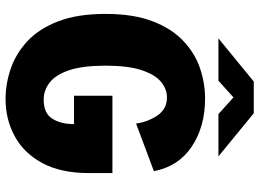

<svg xmlns="http://www.w3.org/2000/svg" viewBox="-141 -780 932 690"><g transform="rotate(90 325.0 -435.0)"><path d="M336 11Q280.5 11 226.2 -7.8Q172 -26.5 127.5 -68Q83 -109.5 56.5 -178.5Q30 -247.5 30 -348Q30 -448 56.2 -516.8Q82.5 -585.5 126.5 -627.2Q170.5 -669 224.5 -687.5Q278.5 -706 334 -706Q435.5 -706 507 -658Q578.5 -610 595 -522L424 -458Q418 -501 394.8 -535Q371.5 -569 330 -569Q300 -569 274 -547.5Q248 -526 232 -477.5Q216 -429 216 -348Q216 -267 232.2 -218.2Q248.5 -169.5 276.2 -147.8Q304 -126 338 -126Q387 -126 406.5 -156.8Q426 -187.5 426 -235H324V-373H602V-289Q602 -187.5 566 -121Q530 -54.5 469.5 -21.8Q409 11 336 11ZM118 -754 273 -881H387L542 -754H390L330 -808L270 -754Z"/></g></svg>

Font: Trispace ExtraBold
Style: Regular
Weight: 800
Designer: Tyler Finck
Foundry: Etcetera Type Company
Version: Version 1.210; ttfautohint (v1.8.3)